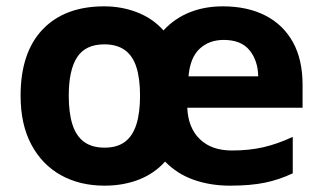

<svg xmlns="http://www.w3.org/2000/svg" viewBox="-20 -576 1018 606"><path d="M683 -556Q761 -556 817.5 -527Q874 -498 904.5 -443Q935 -388 935 -308V-236H571Q574 -172 611 -136.5Q648 -101 712 -101Q767 -101 812 -111.5Q857 -122 904 -144V-29Q862 -9 816.5 0.5Q771 10 706 10Q644 10 591.5 -8.5Q539 -27 501 -66Q467 -28 418 -9Q369 10 310 10Q232 10 172.5 -23Q113 -56 79 -119.5Q45 -183 45 -274Q45 -410 114.5 -483Q184 -556 309 -556Q364 -556 413 -537Q462 -518 496 -480Q531 -518 578.5 -537Q626 -556 683 -556ZM309 -436Q250 -436 223.5 -395.5Q197 -355 197 -274Q197 -220 208.5 -183.5Q220 -147 245 -128.5Q270 -110 310 -110Q350 -110 374.5 -128.5Q399 -147 410.5 -183.5Q422 -220 422 -274Q422 -328 410.5 -364Q399 -400 374 -418Q349 -436 309 -436ZM686 -450Q640 -450 610 -422Q580 -394 575 -335H795Q794 -385 767.5 -417.5Q741 -450 686 -450Z"/></svg>

Font: Noto Sans Canadian Aboriginal
Style: Regular
Weight: 400
Designer: Monotype Design Team, Typotheque's Kevin King
Foundry: Monotype Imaging Inc.
Version: Version 2.002